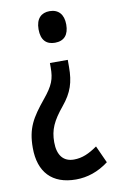

<svg xmlns="http://www.w3.org/2000/svg" viewBox="-84 -591 502 826"><g transform="rotate(-10 166.5 -177.5)"><path d="M254 -475C254 -520 231 -544 193 -544C157 -544 133 -522 133 -475C133 -427 156 -406 193 -406C233 -406 254 -430 254 -475ZM234 -293V-324H156V-304C156 -254 146 -227 104 -176C46 -105 20 -63 20 23C20 129 76 189 180 189C230 189 278 173 323 139L289 64C253 89 223 103 186 103C141 103 115 73 115 15C115 -40 132 -76 178 -132C220 -183 234 -226 234 -293Z"/></g></svg>

Font: Noto Sans Lao ExtraCondensed Medium
Style: Regular
Weight: 500
Width: 2
Designer: Monotype Design Team
Foundry: Monotype Imaging Inc.
Version: Version 2.003